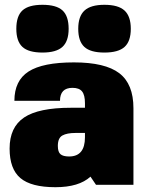

<svg xmlns="http://www.w3.org/2000/svg" viewBox="-20 -770 616 800"><path d="M357 -34Q309 10 211 10Q110 10 65 -28Q20 -66 20 -151Q20 -240 80.5 -280.5Q141 -321 275 -321H334V-340Q334 -374 322 -389Q310 -404 282 -404Q230 -404 230 -350H40Q40 -434 99 -472Q158 -510 288 -510Q418 -510 477 -465Q536 -420 536 -319V0H380ZM334 -216H294Q259 -216 240 -205.5Q221 -195 221 -162Q221 -137 232 -127.5Q243 -118 268 -118Q334 -118 334 -198ZM266 -650Q266 -598 240 -574.5Q214 -551 157 -551Q99 -551 73.5 -574.5Q48 -598 48 -650Q48 -703 73.5 -726.5Q99 -750 157 -750Q215 -750 240.5 -726.5Q266 -703 266 -650ZM415 -750Q473 -750 499 -726Q525 -702 525 -650Q525 -598 499 -574.5Q473 -551 415 -551Q357 -551 331.5 -574.5Q306 -598 306 -650Q306 -702 332 -726Q358 -750 415 -750Z"/></svg>

Font: Fivo Sans Black
Style: Regular
Weight: 900
Designer: Alexander Slobzheninov
Foundry: Alexander Slobzheninov
Version: 1.0